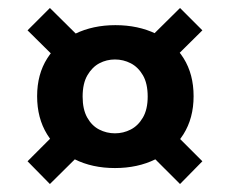

<svg xmlns="http://www.w3.org/2000/svg" viewBox="-20 -539 576 481"><path d="M268 -118Q211 -118 167 -140Q123 -162 98 -202.5Q73 -243 73 -298Q73 -353 98.5 -393Q124 -433 168.5 -454.5Q213 -476 269 -476Q326 -476 370.5 -454.5Q415 -433 440 -393Q465 -353 465 -298Q465 -243 439.5 -202.5Q414 -162 369.5 -140Q325 -118 268 -118ZM105 -78 49 -135 142 -228 210 -182ZM431 -78 339 -170 398 -224 487 -135ZM268 -205Q289 -205 307.5 -214.5Q326 -224 338 -244.5Q350 -265 350 -297Q350 -330 338 -350.5Q326 -371 307.5 -380.5Q289 -390 268 -390Q247 -390 229 -380.5Q211 -371 199 -350.5Q187 -330 187 -297Q187 -265 198.5 -244.5Q210 -224 228.5 -214.5Q247 -205 268 -205ZM140 -373 49 -463 105 -519 203 -422ZM387 -364 333 -422 431 -519 487 -463Z"/></svg>

Font: DM Sans 36pt ExtraBold
Style: Regular
Weight: 800
Designer: Colophon Foundry, Jonny Pinhorn
Foundry: Colophon Foundry
Version: Version 4.004;gftools[0.9.30]